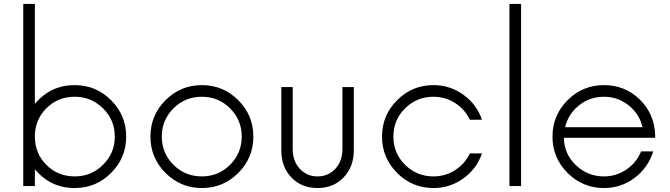

<svg xmlns="http://www.w3.org/2000/svg" viewBox="-20 -940 3386 970"><path d="M357.5 -510Q465 -510 541.2 -433.8Q617.5 -357.5 617.5 -250Q617.5 -142.5 541.2 -66.2Q465 10 357.5 10Q235 10 156.2 -85V0H97.5V-920H156.2V-415Q235 -510 357.5 -510ZM357.5 -48.8Q441.2 -48.8 500.6 -107.5Q560 -166.2 560 -250Q560 -333.8 500.6 -392.5Q441.2 -451.2 357.5 -451.2Q272.5 -451.2 214.4 -393.1Q156.2 -335 156.2 -250Q156.2 -165 214.4 -106.9Q272.5 -48.8 357.5 -48.8Z M1183.8 -66.2Q1107.5 10 1000 10Q892.5 10 816.2 -66.2Q740 -142.5 740 -250Q740 -357.5 816.2 -433.8Q892.5 -510 1000 -510Q1107.5 -510 1183.8 -433.8Q1260 -357.5 1260 -250Q1260 -142.5 1183.8 -66.2ZM1000 -48.8Q1083.8 -48.8 1142.5 -107.5Q1201.2 -166.2 1201.2 -250Q1201.2 -333.8 1142.5 -392.5Q1083.8 -451.2 1000 -451.2Q915 -451.2 856.2 -392.5Q797.5 -333.8 797.5 -250Q797.5 -166.2 856.2 -107.5Q915 -48.8 1000 -48.8Z M1583.8 10Q1503.8 10 1452.5 -43.1Q1401.2 -96.2 1401.2 -181.2V-500H1458.8V-187.5Q1458.8 -126.2 1494.4 -87.5Q1530 -48.8 1583.8 -48.8Q1638.8 -48.8 1674.4 -87.5Q1710 -126.2 1710 -187.5V-500H1767.5V-181.2Q1767.5 -97.5 1716.2 -43.8Q1665 10 1583.8 10Z M2170 10Q2062.5 10 1986.2 -66.2Q1910 -142.5 1910 -250Q1910 -357.5 1986.2 -433.8Q2062.5 -510 2170 -510Q2253.8 -510 2321.2 -461.2Q2388.8 -412.5 2415 -335H2353.8Q2328.8 -387.5 2279.4 -419.4Q2230 -451.2 2170 -451.2Q2086.2 -451.2 2026.9 -393.1Q1967.5 -335 1967.5 -250Q1967.5 -165 2026.9 -106.9Q2086.2 -48.8 2170 -48.8Q2230 -48.8 2279.4 -80.6Q2328.8 -112.5 2353.8 -165H2415Q2388.8 -87.5 2321.2 -38.8Q2253.8 10 2170 10Z M2553.8 0V-920H2612.5V0Z M3290 -257.5V-243.8H2828.8Q2830 -162.5 2889.4 -105.6Q2948.8 -48.8 3031.2 -48.8Q3093.8 -48.8 3145 -83.8Q3196.2 -118.8 3218.8 -175H3280Q3255 -93.8 3186.9 -41.9Q3118.8 10 3031.2 10Q2923.8 10 2847.5 -66.2Q2771.2 -142.5 2771.2 -250Q2771.2 -357.5 2847.5 -433.8Q2923.8 -510 3031.2 -510Q3137.5 -510 3211.9 -437.5Q3286.2 -365 3290 -257.5ZM3031.2 -451.2Q2960 -451.2 2905.6 -408.1Q2851.2 -365 2835 -297.5H3226.2Q3210 -365 3155.6 -408.1Q3101.2 -451.2 3031.2 -451.2Z"/></svg>

Font: Now Light
Style: Regular
Weight: 300
Designer: Alfredo Marco Pradil
Foundry: Alfredo Marco Pradil
Version: Version 1.002;PS 001.002;hotconv 1.0.88;makeotf.lib2.5.64775